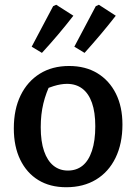

<svg xmlns="http://www.w3.org/2000/svg" viewBox="-20 -776 565 806"><path d="M258 10Q190 10 141 -20Q92 -50 65 -105.5Q38 -161 38 -237Q38 -317 66.5 -375.5Q95 -434 147 -466.5Q199 -499 270 -499Q339 -499 389 -468.5Q439 -438 466.5 -383Q494 -328 494 -253Q494 -173 465 -113.5Q436 -54 383 -22Q330 10 258 10ZM265 -60Q301 -60 326.5 -80.5Q352 -101 366 -143Q380 -185 380 -246Q380 -305 366 -344.5Q352 -384 325.5 -404Q299 -424 261 -424Q236 -424 205 -414.5Q174 -405 130 -386L195 -431Q173 -387 162 -341.5Q151 -296 151 -242Q151 -182 165 -141.5Q179 -101 204.5 -80.5Q230 -60 265 -60ZM113 -580 203 -750 216 -756 288 -710Q257 -670 224 -631Q191 -592 156 -554ZM292 -580 382 -750 395 -756 466 -710Q435 -670 402 -631Q369 -592 335 -554Z"/></svg>

Font: Piazzolla 24pt SemiBold
Style: Regular
Weight: 600
Designer: Juan Pablo del Peral
Foundry: Huerta Tipografica
Version: Version 2.005